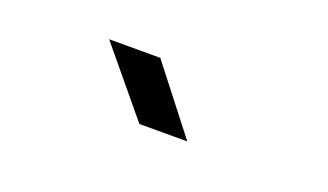

<svg xmlns="http://www.w3.org/2000/svg" viewBox="-31 -909 663 388"><g transform="rotate(20 300.0 -715.0)"><path d="M273 -645 157 -785H267L376 -645Z"/></g></svg>

Font: JetBrainsMono NFM Medium
Style: Regular
Weight: 500
Monospace: yes
Designer: Philipp Nurullin, Konstantin Bulenkov
Foundry: JetBrains
Version: Version 2.304; ttfautohint (v1.8.4.7-5d5b);Nerd Fonts 3.3.0